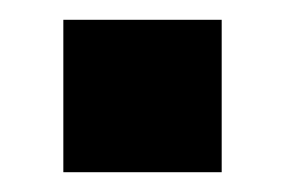

<svg xmlns="http://www.w3.org/2000/svg" viewBox="-20 -471 300 194"><path d="M204 -451H44V-297H204Z"/></svg>

Font: 18Franklin
Style: Bold
Weight: 700
Designer: Pablo Impallari, Rodrigo Fuenzalida (Modified by Dan O. Williams)
Version: Version 0.025;PS 000.025;hotconv 1.0.88;makeotf.lib2.5.64775